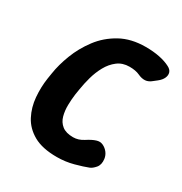

<svg xmlns="http://www.w3.org/2000/svg" viewBox="-130 -611 685 722"><g transform="rotate(30 212.0 -250.0)"><path d="M215 13Q152 13 114 -8.5Q76 -30 57.5 -65.5Q39 -101 35.5 -143Q32 -185 38 -225L42 -250Q48 -290 65.5 -335.5Q83 -381 113.5 -421.5Q144 -462 190 -487.5Q236 -513 299 -513Q332 -513 359 -507.5Q386 -502 405 -492Q419 -485 422.5 -474Q426 -463 420.5 -450.5Q415 -438 401 -427L387 -416Q373 -404 358.5 -403Q344 -402 327 -410Q310 -418 283 -418Q253 -418 231.5 -401.5Q210 -385 196 -359.5Q182 -334 174 -305Q166 -276 162 -250L158 -225Q155 -203 154.5 -178Q154 -153 160 -131Q166 -109 183 -95.5Q200 -82 231 -82Q254 -82 275.5 -96Q297 -110 313 -115Q328 -120 341 -114Q354 -108 363 -96.5Q372 -85 374 -70Q377 -46 365 -32Q353 -18 342 -14Q322 -6 287 3.5Q252 13 215 13Z"/></g></svg>

Font: Winky Sans Medium
Style: Italic
Weight: 500
Italic angle: -8.97852°
Designer: Simon Atzbach
Foundry: typofactur
Version: Version 1.205